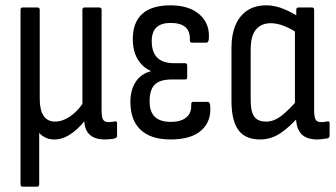

<svg xmlns="http://www.w3.org/2000/svg" viewBox="-20 -515 1260 720"><path d="M65 185Q57 185 57 176V-478Q57 -487 65 -487H121Q129 -487 129 -478V-145Q129 -102 143.5 -80.5Q158 -59 187 -59Q213 -59 240 -76.5Q267 -94 289 -125V-478Q289 -487 297 -487H352Q361 -487 361 -478V-102Q361 -76 366.5 -66.5Q372 -57 388 -57Q394 -57 400 -58Q406 -59 412 -60Q419 -61 419 -52V-5Q419 1 411 4Q403 6 392 7Q381 8 373 8Q338 8 318.5 -8Q299 -24 296 -59V-60Q271 -29 242.5 -10.5Q214 8 183 8Q164 8 149.5 0.5Q135 -7 127 -17V176Q127 185 118 185Z M620 8Q546 8 507.5 -28Q469 -64 469 -133Q469 -177 488.5 -207.5Q508 -238 546 -248V-249Q515 -262 496.5 -292.5Q478 -323 478 -369Q478 -431 513.5 -463Q549 -495 619 -495Q690 -495 729 -460Q768 -425 763 -368Q762 -355 753 -355H699Q691 -355 692 -367Q693 -398 675 -413.5Q657 -429 619 -429Q585 -429 567 -412.5Q549 -396 549 -360Q549 -320 569.5 -299Q590 -278 633 -278H674Q682 -278 682 -269V-226Q682 -217 674 -217H625Q579 -217 560 -197.5Q541 -178 541 -135Q541 -96 560.5 -77Q580 -58 621 -58Q659 -58 679 -75Q699 -92 697 -123Q697 -133 704 -133H759Q767 -133 768 -120Q774 -62 736 -27Q698 8 620 8Z M956 8Q899 8 873.5 -28Q848 -64 848 -137V-336Q848 -385 863 -420.5Q878 -456 907 -475.5Q936 -495 979 -495Q1012 -495 1046 -480.5Q1080 -466 1099 -452L1097 -390Q1072 -407 1045.5 -417.5Q1019 -428 995 -428Q971 -428 954 -417Q937 -406 928.5 -384.5Q920 -363 920 -329V-139Q920 -96 933.5 -77.5Q947 -59 978 -59Q1007 -59 1035 -80.5Q1063 -102 1100 -145L1103 -81Q1067 -39 1031.5 -15.5Q996 8 956 8ZM1170 8Q1130 8 1110 -12.5Q1090 -33 1090 -78V-99L1086 -111V-407L1091 -435V-478Q1091 -487 1099 -487H1150Q1158 -487 1158 -478V-102Q1158 -76 1163.5 -66.5Q1169 -57 1185 -57Q1191 -57 1197 -58Q1203 -59 1209 -60Q1216 -61 1216 -52V-6Q1216 1 1208 4Q1200 5 1189 6.5Q1178 8 1170 8Z"/></svg>

Font: Sofia Sans Condensed
Style: Regular
Weight: 400
Designer: Botio Nikoltchev, Ani Petrova
Foundry: lettersoup
Version: Version 4.100